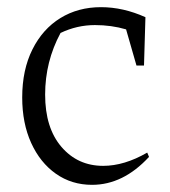

<svg xmlns="http://www.w3.org/2000/svg" viewBox="-20 -509 475 536"><path d="M237 7Q180 7 136 -24Q92 -55 67 -110Q42 -165 42 -237Q42 -314 70.5 -371Q99 -428 148.5 -458.5Q198 -489 262 -489Q324 -489 386 -461L382 -326H361L332 -427Q291 -439 245 -439Q195 -439 149 -417Q106 -337 106 -245Q106 -152 151.5 -99Q197 -46 268 -46Q327 -46 391 -83L396 -71Q324 7 237 7Z"/></svg>

Font: Piazzolla Light
Style: Regular
Weight: 300
Designer: Juan Pablo del Peral
Foundry: Huerta Tipografica
Version: Version 1.330